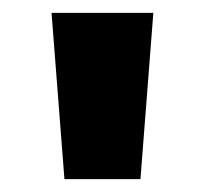

<svg xmlns="http://www.w3.org/2000/svg" viewBox="-20 -734 318 298"><path d="M218 -714 198 -456H80L60 -714Z"/></svg>

Font: Noto Sans Cherokee ExtraBold
Style: Regular
Weight: 800
Designer: Monotype Design Team
Foundry: Monotype Imaging Inc.
Version: Version 2.001; ttfautohint (v1.8.4.7-5d5b)